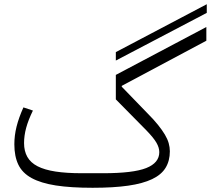

<svg xmlns="http://www.w3.org/2000/svg" viewBox="-20 -878 1000 910"><path d="M419 12Q315 12 244.5 1Q174 -10 130 -34Q86 -58 67 -97.5Q48 -137 48 -194Q48 -236 58.5 -278Q69 -320 91 -369L136 -354Q114 -309 104 -272Q94 -235 94 -200Q94 -162 109.5 -134.5Q125 -107 158 -90Q191 -73 243 -65Q295 -57 368 -57H469Q611 -57 673 -81.5Q735 -106 735 -157Q735 -178 721.5 -201.5Q708 -225 673 -261L529 -407V-523L958 -750V-685L557 -471V-467L679 -341Q709 -311 729 -286Q749 -261 761.5 -240Q774 -219 779.5 -199.5Q785 -180 785 -161Q785 -116 765 -83Q745 -50 701 -29Q657 -8 587.5 2Q518 12 419 12ZM529 -631 960 -858V-817L529 -591Z"/></svg>

Font: IBM Plex Sans Arabic Light
Style: Regular
Weight: 300
Designer: Mike Abbink, Paul van der Laan, Pieter van Rosmalen, Wael Morcos, Khajak Apelian
Foundry: Bold Monday
Version: Version 1.2